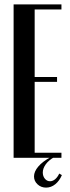

<svg xmlns="http://www.w3.org/2000/svg" viewBox="-20 -719 321 875"><path d="M260 -699V-676H138V-368H240V-346H138V-23H260V0H42V-699ZM262 79Q251 105 232 120.5Q213 136 190 136Q167 136 151 121Q135 106 135 85Q135 63 154.5 40Q174 17 211 -3H227Q201 12 188 30.5Q175 49 175 67Q175 84 184.5 95.5Q194 107 208 107Q220 107 231 98Q242 89 250 72Z"/></svg>

Font: Moniqa Narrow Heading
Style: Bold
Weight: 700
Width: 4
Designer: Rajesh Rajput
Foundry: Rajesh Rajput
Version: Version 1.000